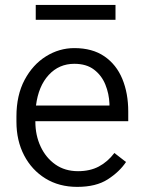

<svg xmlns="http://www.w3.org/2000/svg" viewBox="-20 -728 564 758"><path d="M284.7 9.8Q213.4 9.8 159.4 -23.4Q105.5 -56.6 75.2 -114.7Q44.9 -172.9 44.9 -247.6V-268.1Q44.9 -352.1 77.1 -412.6Q109.4 -473.1 161.6 -505.6Q213.9 -538.1 273.4 -538.1Q344.7 -538.1 392.1 -505.6Q439.5 -473.1 462.9 -416.5Q486.3 -359.9 486.3 -287.6V-249.5H119.6V-247.6Q119.6 -193.8 140.4 -149.4Q161.1 -105 198.7 -78.6Q236.3 -52.2 288.1 -52.2Q335.4 -52.2 370.1 -70.6Q404.8 -88.9 431.6 -124L477.5 -88.4Q451.7 -49.8 405.5 -20Q359.4 9.8 284.7 9.8ZM273.4 -476.1Q212.9 -476.1 172.4 -432.1Q131.8 -388.2 122.1 -311.5H412.1V-318.4Q410.6 -357.9 396 -394Q381.3 -430.2 351.3 -453.1Q321.3 -476.1 273.4 -476.1ZM436 -708.5V-649.9H121.1V-708.5Z"/></svg>

Font: Vazirmatn RD Light
Style: Regular
Weight: 300
Designer: Saber Rastikerdar
Foundry: Saber Rastikerdar
Version: Version 32.102